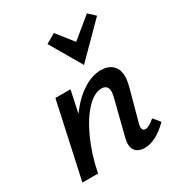

<svg xmlns="http://www.w3.org/2000/svg" viewBox="-167 -807 862 925"><g transform="rotate(-30 263.5 -344.5)"><path d="M316 -487 214 -662 267 -693 339 -602 452 -695 489 -661ZM502 -63Q433 6 371 6Q342 6 325 -8.5Q308 -23 308 -52Q308 -65 313 -85L362 -278Q367 -296 367 -309Q367 -347 331 -347Q291 -347 247.5 -301Q204 -255 168 -175.5Q132 -96 113 0H26L117 -418H201L175 -296Q221 -359 272.5 -392Q324 -425 373 -425Q412 -425 436 -403.5Q460 -382 460 -339Q460 -319 452 -287L404 -111Q401 -99 401 -91Q401 -71 419 -71Q429 -71 441 -78Q453 -85 472 -100Z"/></g></svg>

Font: Ysabeau Infant Semibold
Style: Italic
Weight: 600
Italic angle: -12°
Designer: Christian Thalmann (Catharsis Fonts)
Version: Version 0.003